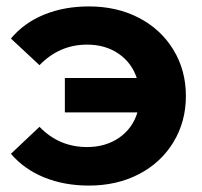

<svg xmlns="http://www.w3.org/2000/svg" viewBox="-20 -568 630 598"><path d="M559 -269Q559 -189 520 -125Q481 -61 412.5 -25.5Q344 10 257 10Q180 10 117.5 -15.5Q55 -41 14 -89L103 -173Q164 -110 251 -110Q309 -110 351 -139Q393 -168 408 -218H182V-325H406Q390 -373 349 -401Q308 -429 251 -429Q165 -429 103 -365L14 -448Q55 -497 117.5 -522.5Q180 -548 257 -548Q344 -548 412.5 -512.5Q481 -477 520 -413Q559 -349 559 -269Z"/></svg>

Font: mBank
Style: Bold
Weight: 700
Designer: Julieta Ulanovsky
Foundry: Julieta Ulanovsky
Version: Version 7.200